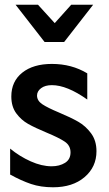

<svg xmlns="http://www.w3.org/2000/svg" viewBox="-20 -784 460 814"><path d="M199 -79Q157 -79 110 -100Q63 -121 23 -154V-44Q70 -18 111.5 -4Q153 10 205 10Q288 10 338.5 -33Q389 -76 389 -143Q389 -188 366 -219Q343 -250 311.5 -268Q280 -286 230 -307Q182 -327 159.5 -342Q137 -357 137 -379Q137 -397 154 -410Q171 -423 200 -423Q264 -423 350 -362V-473Q284 -513 200 -513Q121 -513 74.5 -476Q28 -439 28 -375Q28 -332 49 -303.5Q70 -275 99.5 -258.5Q129 -242 177 -222Q230 -200 254.5 -183.5Q279 -167 279 -138Q279 -108 255.5 -93.5Q232 -79 199 -79ZM282 -764 212 -686 141 -764H46L169 -606H252L375 -764Z"/></svg>

Font: Geom Medium
Style: Bold
Weight: 500
Version: Version 1.102